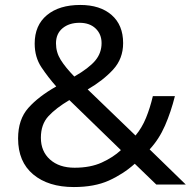

<svg xmlns="http://www.w3.org/2000/svg" viewBox="-20 -745 772 775"><path d="M304 -725Q384 -725 430.5 -684.5Q477 -644 477 -571Q477 -508 436.5 -464Q396 -420 334 -384L527 -198Q553 -229 569.5 -269.5Q586 -310 597 -357H686Q670 -293 646 -238Q622 -183 584 -142L730 0H611L524 -84Q477 -42 419 -16Q361 10 278 10Q175 10 114 -41Q53 -92 53 -186Q53 -263 94.5 -309.5Q136 -356 207 -396Q175 -432 147.5 -473Q120 -514 120 -569Q120 -643 169.5 -684Q219 -725 304 -725ZM301 -653Q259 -653 232.5 -631Q206 -609 206 -570Q206 -534 225 -503.5Q244 -473 280 -436Q339 -470 364.5 -500.5Q390 -531 390 -571Q390 -607 366 -630Q342 -653 301 -653ZM260 -341Q206 -309 175.5 -276Q145 -243 145 -189Q145 -134 182 -101Q219 -68 281 -68Q345 -68 391 -89Q437 -110 468 -139Z"/></svg>

Font: Noto Sans
Style: Regular
Weight: 400
Designer: Monotype Design Team
Foundry: Monotype Imaging Inc.
Version: Version 2.007